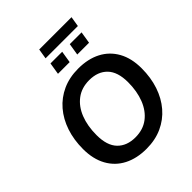

<svg xmlns="http://www.w3.org/2000/svg" viewBox="-270 -1156 1324 1324"><g transform="rotate(-45 392.5 -494.0)"><path d="M381 10Q287 10 217 -26Q147 -62 108.5 -131.5Q70 -201 70 -299Q70 -389 95.5 -465Q121 -541 169 -597Q217 -653 285 -684Q353 -715 439 -715Q534 -715 603.5 -679Q673 -643 711.5 -574Q750 -505 750 -407Q750 -316 724.5 -240Q699 -164 651 -108Q603 -52 535 -21Q467 10 381 10ZM383 -100Q458 -100 510 -139.5Q562 -179 589 -248Q616 -317 616 -405Q616 -506 568 -555.5Q520 -605 436 -605Q362 -605 310 -566Q258 -527 231 -458.5Q204 -390 204 -301Q204 -199 252 -149.5Q300 -100 383 -100ZM330 -924 342 -998H657L645 -924ZM315 -788 329 -875H443L429 -788ZM503 -788 517 -875H632L618 -788Z"/></g></svg>

Font: Nunito Sans 12pt ExtraLight
Style: Italic
Weight: 200
Italic angle: -9°
Designer: Vernon Adams
Foundry: Vernon Adams
Version: Version 3.101;gftools[0.9.27]